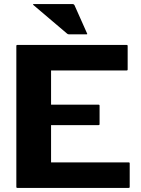

<svg xmlns="http://www.w3.org/2000/svg" viewBox="-20 -920 688 940"><path d="M230 -407.5H462.5Q467.5 -407.5 467.5 -402.5V-312.5Q467.5 -307.5 462.5 -307.5H230V-125H610Q615 -125 615 -120V-5Q615 0 610 0H65Q60 0 60 -5V-695Q60 -700 65 -700H600Q605 -700 605 -695V-580Q605 -575 600 -575H230ZM404 -752H316.5Q311.5 -752 306.5 -757L144 -895Q139 -900 144 -900H336.5Q341.5 -900 344.5 -895L406 -757Q409 -752 404 -752Z"/></svg>

Font: MFEK Sans
Style: Bold
Weight: 700
Designer: Owen Earl
Foundry: indestructible type*
Version: Version 0.001; ttfautohint (v1.8.4.7-5d5b)